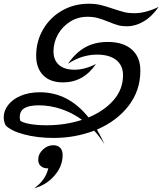

<svg xmlns="http://www.w3.org/2000/svg" viewBox="-42 -730 871 1030"><path d="M809 -693Q774 -642 729.5 -615.5Q685 -589 637 -589Q612 -589 590.5 -595Q569 -601 538 -614Q506 -627 481.5 -633.5Q457 -640 428 -640Q376 -640 334.5 -614Q293 -588 269 -545.5Q245 -503 245 -454Q245 -408 274 -382Q303 -356 357 -356Q414 -356 473 -387Q406 -288 296 -288Q227 -288 189.5 -326.5Q152 -365 152 -431Q152 -508 189 -572Q226 -636 290.5 -673Q355 -710 434 -710Q470 -710 498.5 -703Q527 -696 565 -683Q601 -671 624.5 -665Q648 -659 677 -659Q739 -659 809 -693ZM711 -351Q711 -244 647.5 -162Q584 -80 478 -35Q500 3 519 45Q491 0 463 -29Q360 10 246 10Q158 10 87 -9Q16 -28 -12 -58Q-22 -78 -22 -101Q-22 -136 2 -167Q26 -198 70 -216.5Q114 -235 172 -235Q325 -235 433 -100Q517 -135 567.5 -193Q618 -251 618 -327Q618 -379 581.5 -408Q545 -437 479 -437Q397 -437 323 -388Q362 -446 414 -475.5Q466 -505 536 -505Q619 -505 665 -464.5Q711 -424 711 -351ZM398 -87Q346 -125 286.5 -145Q227 -165 166 -165Q115 -165 89.5 -150Q64 -135 64 -101Q64 -91 67 -82Q83 -71 120 -64.5Q157 -58 209 -58Q308 -58 398 -87ZM294 102Q294 162 250 212.5Q206 263 141 280Q202 238 217 173H213Q190 173 176.5 160.5Q163 148 163 127Q163 96 188 72.5Q213 49 244 49Q267 49 280.5 62.5Q294 76 294 102Z"/></svg>

Font: Srisakdi
Style: Bold
Weight: 700
Designer: Cadson Demak Co.,Ltd.
Foundry: Cadson Demak Co.,Ltd.
Version: Version 1.000